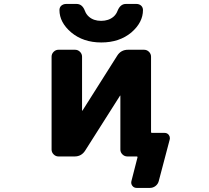

<svg xmlns="http://www.w3.org/2000/svg" viewBox="-20 -796 1040 954"><path d="M659.2 137.7Q645.5 137.7 637.7 127.4Q629.9 117.2 632.8 104.5L663.1 -13.7Q664.1 -18.6 659.2 -18.6H613.3Q598.6 -18.6 588.4 -28.8Q578.1 -39.1 578.1 -52.7V-320.3Q578.1 -321.3 577.6 -321.3Q577.1 -321.3 576.2 -320.3L403.3 -47.9Q384.8 -18.6 350.6 -18.6H270.5Q256.8 -18.6 246.6 -28.8Q236.3 -39.1 236.3 -52.7V-514.6Q236.3 -528.3 246.6 -538.6Q256.8 -548.8 270.5 -548.8H352.5Q367.2 -548.8 377.4 -538.6Q387.7 -528.3 387.7 -514.6V-247.1Q387.7 -246.1 388.7 -246.1Q389.6 -246.1 389.6 -246.1L562.5 -519.5Q581.1 -548.8 616.2 -548.8H695.3Q710 -548.8 720.2 -538.6Q730.5 -528.3 730.5 -514.6V-140.6Q730.5 -135.7 734.4 -135.7H797.9Q810.5 -135.7 818.4 -126Q824.2 -118.2 824.2 -109.4Q824.2 -106.4 823.2 -102.5L768.6 104.5Q764.6 119.1 752.4 128.4Q740.2 137.7 724.6 137.7ZM334 -634.8Q275.4 -684.6 275.4 -746.1Q275.4 -757.8 283.2 -766.6Q293.9 -776.4 308.6 -776.4H360.4Q388.7 -776.4 401.4 -743.2Q408.2 -724.6 421.9 -712.9Q445.3 -692.4 482.4 -692.4Q519.5 -692.4 543.9 -712.9Q557.6 -724.6 564.5 -743.2Q578.1 -776.4 605.5 -776.4H658.2Q672.9 -776.4 682.6 -766.6Q690.4 -757.8 690.4 -746.1Q690.4 -684.6 632.8 -634.8Q573.2 -585 483.4 -585Q393.6 -585 334 -634.8Z"/></svg>

Font: Rounded-L Mgen+ 1m bold
Style: Bold
Weight: 700
Designer: [Source Han Sans]
Ryoko NISHIZUKA  (kana & ideographs); Paul D. Hunt (Latin, Greek & Cyrillic); Wenlong ZHANG  (bopomofo
Version: Version 1.059.20150602